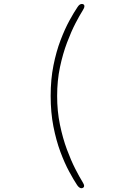

<svg xmlns="http://www.w3.org/2000/svg" viewBox="-20 -776 659 993"><path d="M408.5 195.5Q406.5 196.5 405 197Q403.5 197.5 401 197.5Q396 197.5 390.2 193.5Q384.5 189.5 379 181.5Q361 154.5 337.5 111Q314 67.5 292.2 9Q270.5 -49.5 256.2 -122Q242 -194.5 242 -280Q242 -365.5 256.5 -437.8Q271 -510 293.2 -568.2Q315.5 -626.5 339 -669.5Q362.5 -712.5 381 -739.5Q386.5 -748 392 -751.8Q397.5 -755.5 403 -755.5Q407 -755.5 410.5 -754Q416.5 -751 416.5 -744Q416.5 -735 407.5 -721.5Q392.5 -698 370.5 -655.8Q348.5 -613.5 326.8 -556Q305 -498.5 290.2 -428.8Q275.5 -359 275.5 -280Q275.5 -201 290 -131Q304.5 -61 326 -3.2Q347.5 54.5 369.2 97Q391 139.5 406 163.5Q410 170 412.5 175.5Q415 181 415 185Q415 188.5 413.5 191.2Q412 194 408.5 195.5Z"/></svg>

Font: Sono ExtraLight
Style: Regular
Weight: 200
Designer: Tyler Finck
Foundry: Tyler Finck
Version: Version 2.112